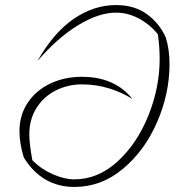

<svg xmlns="http://www.w3.org/2000/svg" viewBox="-20 -730 704 760"><path d="M74 -107Q57 -164 57 -210Q57 -274 89.5 -323Q122 -372 178.5 -399Q235 -426 304 -426Q371 -426 421.5 -403Q472 -380 504 -338Q466 -363 414 -379.5Q362 -396 304 -396Q248 -396 200 -371.5Q152 -347 124 -302Q96 -257 96 -198Q96 -161 108 -96Q142 -61 188.5 -40.5Q235 -20 274 -20Q368 -20 445.5 -91Q523 -162 567.5 -273Q612 -384 612 -497Q612 -542 605 -594Q575 -632 531 -656Q487 -680 439 -680Q371 -680 289 -630Q207 -580 128 -488Q192 -601 272 -655.5Q352 -710 439 -710Q512 -710 561.5 -674Q611 -638 636 -582Q651 -536 651 -476Q651 -360 602 -247Q553 -134 467 -62Q381 10 275 10Q146 10 74 -107Z"/></svg>

Font: Srisakdi
Style: Regular
Weight: 400
Designer: Cadson Demak Co.,Ltd.
Foundry: Cadson Demak Co.,Ltd.
Version: Version 1.000